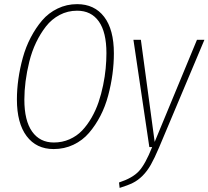

<svg xmlns="http://www.w3.org/2000/svg" viewBox="-20 -713 1011 931"><path d="M354 -692.9Q438 -692.9 485.1 -631.3Q532.2 -569.8 532.2 -454.1Q532.2 -404.8 525.4 -353.8Q518.6 -302.7 504.6 -250Q490.7 -197.3 466.8 -151.1Q442.9 -105 411.6 -68.6Q380.4 -32.2 336.2 -11.2Q292 9.8 240.2 9.8Q156.2 9.8 109.1 -53Q62 -115.7 62 -231Q62 -278.8 69.1 -329.6Q76.2 -380.4 90.6 -432.9Q105 -485.4 129.2 -531.5Q153.3 -577.6 184.3 -614Q215.3 -650.4 259.3 -671.6Q303.2 -692.9 354 -692.9ZM354 -661.1Q308.1 -661.1 269.3 -640.6Q230.5 -620.1 203.1 -585.2Q175.8 -550.3 155 -506.8Q134.3 -463.4 122.1 -414.1Q109.9 -364.7 104 -318.6Q98.1 -272.5 98.1 -230Q98.1 -127.9 135.7 -75Q173.3 -22 241.2 -22Q281.7 -22 317.1 -37.6Q352.5 -53.2 377.9 -79.8Q403.3 -106.4 424.1 -142.6Q444.8 -178.7 458 -217.8Q471.2 -256.8 480 -299.6Q488.8 -342.3 492.4 -380.9Q496.1 -419.4 496.1 -455.1Q496.1 -557.1 459.2 -609.1Q422.4 -661.1 354 -661.1ZM971.2 -520 751 2.9Q729 54.7 711.4 85.7Q693.8 116.7 671.4 139.2Q648.9 161.6 624.3 173.8Q599.6 186 560.1 198.2L557.1 171.9Q622.6 150.4 653.6 116.9Q684.6 83.5 717.8 0H704.1L627 -520H663.1L730 -24.9L935.1 -520Z"/></svg>

Font: Fira Sans Compressed UltraLight
Style: Italic
Weight: 200
Width: 3
Italic angle: -8°
Designer: Carrois Corporate & Edenspiekermann AG
Foundry: Carrois Corporate GbR & Edenspiekermann AG
Version: Version 4.203;PS 004.203;hotconv 1.0.88;makeotf.lib2.5.64775